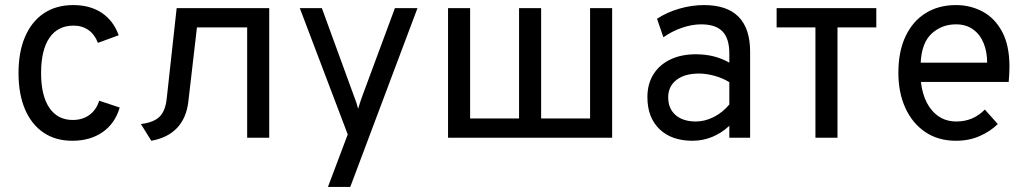

<svg xmlns="http://www.w3.org/2000/svg" viewBox="-20 -543 4047 757"><path d="M265 12Q199 12 151.5 -20.2Q104 -52.5 78.5 -112.2Q53 -172 53 -255Q53 -338.5 79 -398.5Q105 -458.5 153.2 -490.8Q201.5 -523 269 -523Q335 -523 381 -492.5Q427 -462 448 -404L366 -374Q353.5 -407 328.8 -424.5Q304 -442 270 -442Q208 -442 175 -394Q142 -346 142 -255Q142 -166 174.5 -118Q207 -70 267 -70Q305.5 -70 332.8 -90Q360 -110 371 -146L452 -119Q433.5 -56 384.5 -22Q335.5 12 265 12Z M576.5 12 535.5 -54Q586 -60 609.2 -83Q632.5 -106 637.5 -156L676.5 -511H1041.5V0H954.5V-435H756.5L722.5 -142Q715 -77.5 678 -38.5Q641 0.5 576.5 12Z M1273 194 1351 -13 1162 -511H1249L1376 -163Q1381.5 -149.5 1385 -138.5Q1388.5 -127.5 1392 -114Q1396 -127.5 1399.5 -138.5Q1403 -149.5 1408 -163L1537 -511H1626L1361 194Z M1746.5 0V-511H1833.5V-76H2026.5V-511H2113.5V-76H2306.5V-511H2393.5V0Z M2710.5 12Q2627.5 12 2580 -34Q2532.5 -80 2532.5 -160Q2532.5 -211.5 2556 -249.5Q2579.5 -287.5 2622.5 -308.2Q2665.5 -329 2723.5 -329Q2761 -329 2793.8 -320.8Q2826.5 -312.5 2855.5 -296V-332Q2855.5 -391.5 2828.5 -419.2Q2801.5 -447 2744.5 -447Q2708 -447 2668.8 -433.5Q2629.5 -420 2595.5 -396L2570.5 -469Q2609 -494.5 2658.2 -508.8Q2707.5 -523 2755.5 -523Q2846.5 -523 2892 -476.8Q2937.5 -430.5 2937.5 -339V0H2855.5V-47Q2825.5 -18.5 2788 -3.2Q2750.5 12 2710.5 12ZM2723.5 -64Q2759 -64 2793.8 -81.5Q2828.5 -99 2855.5 -131V-219Q2830 -235 2797.5 -244Q2765 -253 2735.5 -253Q2679.5 -253 2647 -227.8Q2614.5 -202.5 2614.5 -159Q2614.5 -115 2643.5 -89.5Q2672.5 -64 2723.5 -64Z M3195 0V-435H3042V-511H3435V-435H3282V0Z M3749 12Q3679 12 3628 -22.5Q3577 -57 3549.5 -117.5Q3522 -178 3522 -256Q3522 -340.5 3550.5 -400.2Q3579 -460 3630 -491.5Q3681 -523 3749 -523Q3806.5 -523 3854.5 -497.2Q3902.5 -471.5 3931.2 -417.8Q3960 -364 3960 -280Q3960 -268 3959.2 -252.2Q3958.5 -236.5 3957 -220H3611Q3616 -173.5 3634 -138.5Q3652 -103.5 3681.5 -83.8Q3711 -64 3751 -64Q3783.5 -64 3811.2 -75.5Q3839 -87 3863 -111L3914 -54Q3885.5 -25.5 3843.2 -6.8Q3801 12 3749 12ZM3610 -296H3872Q3872 -339.5 3857.8 -373.8Q3843.5 -408 3816 -427.5Q3788.5 -447 3749 -447Q3693.5 -447 3653.8 -411Q3614 -375 3610 -296Z"/></svg>

Font: Overpass
Style: Regular
Weight: 400
Designer: Delve Withrington, Dave Bailey, Thomas Jockin
Foundry: Delve Fonts LLC
Version: Version 4.000